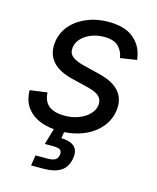

<svg xmlns="http://www.w3.org/2000/svg" viewBox="-113 -627 745 910"><g transform="rotate(15 259.5 -172.0)"><path d="M217.3 11.7Q162.6 11.7 121.8 -3.9Q81.1 -19.5 56.9 -49.8Q32.7 -80.1 28.8 -124Q28.3 -127.9 28.1 -131.3Q27.8 -134.8 28.3 -138.7L112.8 -150.4Q115.2 -105 142.6 -84.7Q169.9 -64.5 218.3 -64.5Q257.3 -64.5 288.3 -76.7Q319.3 -88.9 338.9 -109.1Q358.4 -129.4 361.8 -153.8Q364.7 -179.2 348.9 -195.8Q333 -212.4 295.9 -221.7L210 -242.7Q140.1 -259.8 109.1 -297.4Q78.1 -335 85.9 -392.1Q92.8 -439 123.5 -474.1Q154.3 -509.3 201.9 -528.8Q249.5 -548.3 305.7 -548.3Q383.8 -548.3 426.3 -515.4Q468.8 -482.4 479.5 -430.2Q481 -424.8 481.7 -419.7Q482.4 -414.6 482.9 -408.7L402.3 -396.5Q397.9 -428.7 376 -451.4Q354 -474.1 304.2 -474.1Q270.5 -474.1 241.7 -462.6Q212.9 -451.2 194.6 -431.6Q176.3 -412.1 172.9 -387.7Q168.9 -360.4 187 -344.2Q205.1 -328.1 248.5 -317.4L327.6 -297.9Q397.5 -280.8 428.2 -243.7Q459 -206.5 450.7 -150.4Q445.8 -114.7 426.3 -85Q406.7 -55.2 375.5 -33.4Q344.2 -11.7 303.7 0Q263.2 11.7 217.3 11.7ZM127 204.1 135.3 152.8H192.9Q219.2 152.8 231.2 145.5Q243.2 138.2 246.1 121.1Q249 104 240 96.4Q231 88.9 203.6 88.9H163.6L196.8 -23.4H243.2L239.3 0L232.4 42Q277.8 43.9 297.6 62.7Q317.4 81.5 311 120.1Q304.2 163.1 273.7 183.6Q243.2 204.1 185.1 204.1Z"/></g></svg>

Font: Inter 17pt
Style: Italic
Weight: 400
Italic angle: -9.3988°
Version: Version 4.001;git-66647c0bb